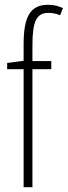

<svg xmlns="http://www.w3.org/2000/svg" viewBox="-20 -785 284 805"><path d="M195 -495V-529H116V-593C116 -694 132 -731 183 -731C199 -731 216 -728 232 -721L244 -751C227 -759 207 -765 182 -765C104 -765 79 -711 79 -598V-530L10 -521V-495H79V0H116V-495Z"/></svg>

Font: Noto Sans Devanagari UI ExtraCondensed ExtraLight
Style: Regular
Weight: 200
Width: 2
Designer: Jelle Bosma - Monotype Design Team
Foundry: Monotype Imaging Inc.
Version: Version 2.004